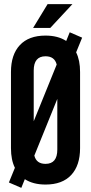

<svg xmlns="http://www.w3.org/2000/svg" viewBox="-20 -882 440 928"><path d="M348 -629Q367 -591 367 -534V-166Q367 -82 324 -36Q281 10 200 10Q140 10 100 -16L83 26L23 0L52 -71Q33 -109 33 -166V-534Q33 -618 76 -664Q119 -710 200 -710Q260 -710 300 -684L317 -726L377 -700ZM143 -296 254 -570Q244 -610 200 -610Q143 -610 143 -541ZM257 -404 146 -130Q156 -90 200 -90Q257 -90 257 -159ZM210 -862H330L223 -747H140Z"/></svg>

Font: Booming Bebas 2
Style: Regular
Weight: 400
Designer: Ryoichi Tsunekawa
Foundry: Ryoichi Tsunekawa
Version: Version 2.000